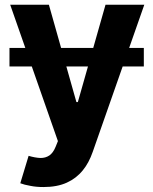

<svg xmlns="http://www.w3.org/2000/svg" viewBox="-20 -565 631 790"><path d="M19 -367.7H571.8V-291.5H19ZM158.7 204.6Q128.9 204.6 105 199.7Q79.6 195.3 63.5 189L97.7 76.2Q124 84 146 85Q167 85.4 183.1 74.7Q198.7 64 209 38.6L218.3 15.6L22 -545.4H181.2L294.4 -145H300.3L414.1 -545.4H573.7L361.8 59.1Q345.7 105.5 320.8 135.7Q293.9 168.9 254.9 186.5Q215.3 204.6 158.7 204.6Z"/></svg>

Font: My Font
Style: Bold
Weight: 500
Designer: Rasmus Andersson
Foundry: rsms
Version: Version 0.001